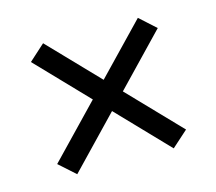

<svg xmlns="http://www.w3.org/2000/svg" viewBox="-66 -582 612 544"><g transform="rotate(-15 240.0 -310.0)"><path d="M429 -161 381.5 -118.5 54 -459.5 101 -502ZM51 -161 379 -502 426 -459.5 98.5 -118.5Z"/></g></svg>

Font: Anek Gurmukhi Medium
Style: Regular
Weight: 400
Version: Version 1.003